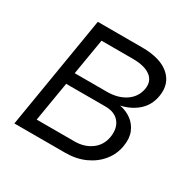

<svg xmlns="http://www.w3.org/2000/svg" viewBox="-126 -677 813 808"><g transform="rotate(30 280.5 -273.0)"><path d="M38.6 0 128.9 -545.9H344.2Q432.6 -545.9 476.6 -507.8Q520.5 -469.7 509.8 -405.8Q502 -358.4 468.8 -328.4Q435.5 -298.3 386.2 -287.6Q418 -281.7 442.6 -263.7Q467.3 -245.6 479.2 -216.6Q491.2 -187.5 484.4 -147.9Q477.5 -105 450.2 -71.5Q422.9 -38.1 380.6 -19Q338.4 0 285.6 0ZM111.8 -61H295.4Q342.8 -61 376.5 -85.4Q410.2 -109.9 417.5 -153.3Q424.8 -197.8 402.6 -225.6Q380.4 -253.4 334.5 -253.4H144ZM152.8 -310.1H309.1Q362.8 -310.1 399.2 -334.7Q435.5 -359.4 442.9 -401.9Q449.2 -441.9 420.2 -463.4Q391.1 -484.9 334 -484.9H182.1Z"/></g></svg>

Font: Inter Light
Style: Italic
Weight: 300
Italic angle: -9.3988°
Designer: Rasmus Andersson
Foundry: rsms
Version: Version 4.001;git-66647c0bb